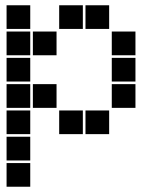

<svg xmlns="http://www.w3.org/2000/svg" viewBox="-20 -515 640 730"><path d="M6 -495Q5 -495 5 -495Q5 -495 5 -494V-406Q5 -405 5 -405Q5 -405 6 -405H94Q95 -405 95 -405Q95 -405 95 -406V-494Q95 -495 95 -495Q95 -495 94 -495ZM206 -495Q205 -495 205 -495Q205 -495 205 -494V-406Q205 -405 205 -405Q205 -405 206 -405H294Q295 -405 295 -405Q295 -405 295 -406V-494Q295 -495 295 -495Q295 -495 294 -495ZM306 -495Q305 -495 305 -495Q305 -495 305 -494V-406Q305 -405 305 -405Q305 -405 306 -405H394Q395 -405 395 -405Q395 -405 395 -406V-494Q395 -495 395 -495Q395 -495 394 -495ZM6 -395Q5 -395 5 -395Q5 -395 5 -394V-306Q5 -305 5 -305Q5 -305 6 -305H94Q95 -305 95 -305Q95 -305 95 -306V-394Q95 -395 95 -395Q95 -395 94 -395ZM106 -395Q105 -395 105 -395Q105 -395 105 -394V-306Q105 -305 105 -305Q105 -305 106 -305H194Q195 -305 195 -305Q195 -305 195 -306V-394Q195 -395 195 -395Q195 -395 194 -395ZM406 -395Q405 -395 405 -395Q405 -395 405 -394V-306Q405 -305 405 -305Q405 -305 406 -305H494Q495 -305 495 -305Q495 -305 495 -306V-394Q495 -395 495 -395Q495 -395 494 -395ZM6 -295Q5 -295 5 -295Q5 -295 5 -294V-206Q5 -205 5 -205Q5 -205 6 -205H94Q95 -205 95 -205Q95 -205 95 -206V-294Q95 -295 95 -295Q95 -295 94 -295ZM406 -295Q405 -295 405 -295Q405 -295 405 -294V-206Q405 -205 405 -205Q405 -205 406 -205H494Q495 -205 495 -205Q495 -205 495 -206V-294Q495 -295 495 -295Q495 -295 494 -295ZM6 -195Q5 -195 5 -195Q5 -195 5 -194V-106Q5 -105 5 -105Q5 -105 6 -105H94Q95 -105 95 -105Q95 -105 95 -106V-194Q95 -195 95 -195Q95 -195 94 -195ZM106 -195Q105 -195 105 -195Q105 -195 105 -194V-106Q105 -105 105 -105Q105 -105 106 -105H194Q195 -105 195 -105Q195 -105 195 -106V-194Q195 -195 195 -195Q195 -195 194 -195ZM406 -195Q405 -195 405 -195Q405 -195 405 -194V-106Q405 -105 405 -105Q405 -105 406 -105H494Q495 -105 495 -105Q495 -105 495 -106V-194Q495 -195 495 -195Q495 -195 494 -195ZM6 -95Q5 -95 5 -95Q5 -95 5 -94V-6Q5 -5 5 -5Q5 -5 6 -5H94Q95 -5 95 -5Q95 -5 95 -6V-94Q95 -95 95 -95Q95 -95 94 -95ZM206 -95Q205 -95 205 -95Q205 -95 205 -94V-6Q205 -5 205 -5Q205 -5 206 -5H294Q295 -5 295 -5Q295 -5 295 -6V-94Q295 -95 295 -95Q295 -95 294 -95ZM306 -95Q305 -95 305 -95Q305 -95 305 -94V-6Q305 -5 305 -5Q305 -5 306 -5H394Q395 -5 395 -5Q395 -5 395 -6V-94Q395 -95 395 -95Q395 -95 394 -95ZM6 5Q5 5 5 5Q5 5 5 6V94Q5 95 5 95Q5 95 6 95H94Q95 95 95 95Q95 95 95 94V6Q95 5 95 5Q95 5 94 5ZM6 105Q5 105 5 105Q5 105 5 106V194Q5 195 5 195Q5 195 6 195H94Q95 195 95 195Q95 195 95 194V106Q95 105 95 105Q95 105 94 105Z"/></svg>

Font: Doto Black
Style: Regular
Weight: 900
Monospace: yes
Version: Version 1.000